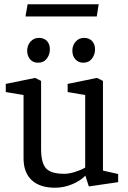

<svg xmlns="http://www.w3.org/2000/svg" viewBox="-20 -868 597 897"><path d="M237 9Q166 9 128 -26.5Q90 -62 90 -129V-424L7 -438V-476L144 -504L172 -490V-172Q172 -107 195 -81.5Q218 -56 281 -56Q302 -56 329.5 -64.5Q357 -73 378 -85V-424L296 -438V-476L433 -504L461 -490V-71L532 -55V-17L395 3L379 -47L377 -46Q354 -22 315.5 -6.5Q277 9 237 9ZM369 -575Q346 -575 332 -591Q318 -607 318 -631Q318 -656 333.5 -673.5Q349 -691 373 -691Q396 -691 410 -676.5Q424 -662 424 -637Q424 -613 409.5 -594Q395 -575 369 -575ZM158 -575Q134 -575 120.5 -591Q107 -607 107 -631Q107 -656 122.5 -673.5Q138 -691 162 -691Q186 -691 199.5 -676.5Q213 -662 213 -637Q213 -613 198.5 -594Q184 -575 158 -575ZM99 -791 109 -848H441L432 -791Z"/></svg>

Font: Faustina Light
Style: Regular
Weight: 400
Version: Version 1.200